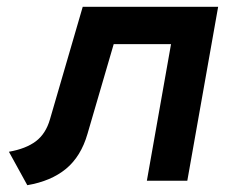

<svg xmlns="http://www.w3.org/2000/svg" viewBox="-20 -531 661 564"><path d="M60.2 13 6.2 -85.2Q56.1 -94 85.3 -116Q114.6 -138.1 126.8 -180.6L223 -511H620.8L530.2 0H411.4L482.4 -401.4H314L237 -137.8Q217.9 -71.5 173.9 -35.1Q129.8 1.2 60.2 13Z"/></svg>

Font: Overpass
Style: Italic
Weight: 400
Italic angle: -10°
Designer: Delve Withrington, Dave Bailey, Thomas Jockin
Foundry: Delve Fonts LLC
Version: Version 4.000